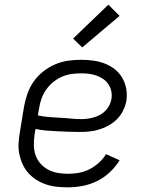

<svg xmlns="http://www.w3.org/2000/svg" viewBox="-20 -794 640 822"><path d="M271 8Q247 8 223 5.5Q199 3 177 -4.5Q155 -12 136 -24Q117 -36 102 -52.5Q87 -69 77.5 -89.5Q68 -110 63 -133Q58 -156 59.5 -180Q61 -204 65 -228L83 -338Q88 -366 97.5 -393Q107 -420 124 -444.5Q141 -469 165 -488Q189 -507 216 -518.5Q243 -530 271 -534Q299 -538 327 -538Q353 -538 379 -534.5Q405 -531 428.5 -522Q452 -513 471.5 -497.5Q491 -482 503.5 -460.5Q516 -439 520.5 -413.5Q525 -388 521 -362Q517 -341 507 -320.5Q497 -300 481 -284Q465 -268 445.5 -257Q426 -246 404.5 -239.5Q383 -233 361.5 -231Q340 -229 319 -229Q296 -229 272.5 -230Q249 -231 225.5 -232Q202 -233 178.5 -235Q155 -237 132 -242L128 -218Q125 -196 125 -173.5Q125 -151 132 -130.5Q139 -110 153 -94Q167 -78 185.5 -68Q204 -58 226 -54Q248 -50 271 -50Q294 -50 317 -54Q340 -58 362 -69Q384 -80 402.5 -96.5Q421 -113 434 -134L492 -108Q475 -80 450 -56.5Q425 -33 395 -18.5Q365 -4 333.5 2Q302 8 271 8ZM329 -284Q342 -284 356 -286Q370 -288 383.5 -292Q397 -296 409.5 -303Q422 -310 432 -320.5Q442 -331 448.5 -344Q455 -357 457 -370Q460 -387 456.5 -403.5Q453 -420 444 -433.5Q435 -447 421.5 -456Q408 -465 393 -470.5Q378 -476 361 -478Q344 -480 327 -480Q306 -480 285 -477Q264 -474 244 -465Q224 -456 206.5 -441.5Q189 -427 176.5 -408.5Q164 -390 157 -369.5Q150 -349 147 -328L142 -300Q165 -295 188 -293Q211 -291 235 -290Q259 -289 282 -286.5Q305 -284 329 -284ZM332 -591 293 -629 444 -774 492 -726Z"/></svg>

Font: Iosevka Curly Light Extended
Style: Italic
Weight: 300
Width: 7
Italic angle: -9°
Monospace: yes
Designer: Belleve Invis
Foundry: Belleve Invis
Version: Version 11.1.0; ttfautohint (v1.8.3)